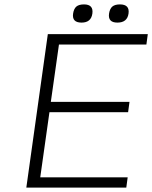

<svg xmlns="http://www.w3.org/2000/svg" viewBox="-20 -856 694 876"><path d="M647.9 -652.8H249L211.9 -391.1H570.8L564.5 -344.2H205.6L163.6 -46.9H562.5L556.2 0H100.1L198.2 -700.2H654.3ZM363.3 -835.9Q407.2 -835.9 401.4 -793.9Q395.5 -752.9 352.1 -752.9Q307.6 -752.9 313.5 -793.9Q316.9 -816.4 328.6 -826.2Q340.3 -835.9 363.3 -835.9ZM527.3 -835.9Q572.3 -835.9 566.4 -793.9Q560.5 -752.9 515.6 -752.9Q471.7 -752.9 477.5 -793.9Q481 -816.4 492.7 -826.2Q504.4 -835.9 527.3 -835.9Z"/></svg>

Font: Fivo Sans Light
Style: Regular
Weight: 300
Designer: Alexander Slobzheninov
Foundry: Alexander Slobzheninov
Version: 1.0